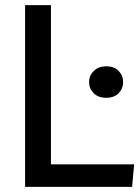

<svg xmlns="http://www.w3.org/2000/svg" viewBox="-20 -730 544 750"><path d="M78 0V-710H179V-88H504L496 0ZM395 -348Q364 -348 346 -366Q328 -384 328 -409Q328 -435 346.5 -453Q365 -471 395 -471Q426 -471 443.5 -453Q461 -435 461 -409Q461 -384 443.5 -366Q426 -348 395 -348Z"/></svg>

Font: Livvic Medium
Style: Regular
Weight: 500
Designer: Jacques Le Bailly, Baron von Fonthausen
Version: Version 1.001; ttfautohint (v1.8.2)